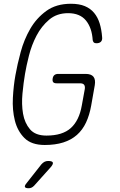

<svg xmlns="http://www.w3.org/2000/svg" viewBox="-20 -761 640 1021"><path d="M431 -288Q433 -303 427 -310.5Q421 -318 406 -318H281Q268 -318 263 -324Q258 -330 260 -343Q262 -356 269.5 -362Q277 -368 290 -368H435Q465 -368 477 -353Q489 -338 484 -308L465 -200Q456 -149 437.5 -109.5Q419 -70 389 -43.5Q359 -17 316.5 -3.5Q274 10 218 10Q147 10 110 -27Q73 -64 59 -120Q45 -176 48.5 -241Q52 -306 62 -361Q72 -418 90 -484.5Q108 -551 141 -608Q174 -665 226.5 -703Q279 -741 357 -741Q401 -741 431 -728.5Q461 -716 480.5 -692.5Q500 -669 510 -636.5Q520 -604 523 -564Q525 -548 517 -539.5Q509 -531 493 -531Q483 -531 479 -535Q475 -539 473 -547Q469 -613 437 -652Q405 -691 342 -691Q282 -691 241 -656Q200 -621 174 -571Q148 -521 134 -465.5Q120 -410 113 -368Q105 -321 99.5 -263.5Q94 -206 102.5 -156.5Q111 -107 139.5 -73.5Q168 -40 227 -40Q312 -40 356.5 -80Q401 -120 415 -200ZM122 212 200 113Q208 104 216.5 99.5Q225 95 236 95Q258 95 261 103.5Q264 112 248 130L161 227Q154 234 147 237Q140 240 132 240Q115 240 112.5 233Q110 226 122 212Z"/></svg>

Font: Maple Mono NL Thin
Style: Italic
Weight: 250
Italic angle: -10°
Monospace: yes
Designer: subframe7536
Version: Version 7.000